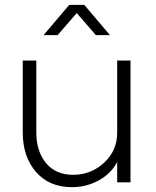

<svg xmlns="http://www.w3.org/2000/svg" viewBox="-20 -753 644 793"><path d="M277 20Q183 20 128.5 -43Q74 -106 74 -206V-503H130V-206Q130 -128 170 -79.5Q210 -31 282 -31Q356 -31 410 -81Q464 -131 464 -205V-503H519V0H464V-84Q439 -36 388 -8Q337 20 277 20ZM218 -608H160L266 -733H328L434 -608H376L297 -699Z"/></svg>

Font: Metropolitano Light
Style: Regular
Weight: 300
Designer: Fonts by Alex Slobzheninov & Chris M. Simpson / Changes by Cristiano Sobral
Foundry: Fonts by Alex Slobzheninov & Chris M. Simpson / Changes by Cristiano Sobral
Version: Version 1.00;August 30, 2020;FontCreator 13.0.0.2681 64-bit